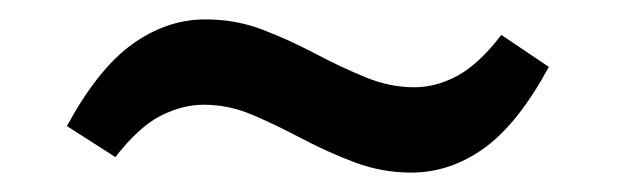

<svg xmlns="http://www.w3.org/2000/svg" viewBox="-20 -455 636 198"><path d="M404 -277Q374 -277 346 -287.5Q318 -298 291.5 -312Q265 -326 240.5 -336.5Q216 -347 190 -347Q168 -347 145.5 -335.5Q123 -324 99 -293L49 -325Q81 -384 116.5 -409.5Q152 -435 192 -435Q223 -435 250.5 -424.5Q278 -414 304.5 -400Q331 -386 356.5 -375.5Q382 -365 407 -365Q430 -365 452 -377Q474 -389 497 -419L546 -386Q514 -327 479 -302Q444 -277 404 -277Z"/></svg>

Font: Bitter Thin SemiBold
Style: Regular
Weight: 600
Version: Version 2.002